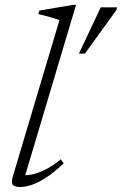

<svg xmlns="http://www.w3.org/2000/svg" viewBox="-20 -740 490 770"><path d="M218.5 -659.5Q209.5 -663 195 -667.2Q180.5 -671.5 164.5 -675.8Q148.5 -680 134 -683.5L137.5 -697.5L272.5 -720.5H285L76.5 -21.5L65.5 -37.5Q83.5 -36 106.8 -40.2Q130 -44.5 159.2 -58.5Q188.5 -72.5 224 -101L235.5 -85Q196.5 -48 164.2 -27.2Q132 -6.5 106.2 1.8Q80.5 10 61.5 10Q37.5 10 31 0.8Q24.5 -8.5 31.5 -32.5ZM296.5 -525 384 -710.5H449.5L447 -700L320.5 -525Z"/></svg>

Font: Newsreader Light
Style: Italic
Weight: 300
Italic angle: -17°
Designer: Hugues Gentile
Foundry: Production Type
Version: Version 1.003